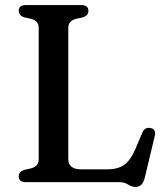

<svg xmlns="http://www.w3.org/2000/svg" viewBox="-20 -720 660 759"><path d="M307.5 -651.5 280 -645.5Q250 -637.5 250 -610V-91Q250 -50.5 301.5 -50.5H403.5Q445 -50.5 470.5 -68Q496 -85.5 516.5 -134L542.5 -195.5Q553 -218.5 574.5 -214Q599 -209.5 591.5 -181L551.5 -14.5Q542.5 19 516 19Q500 19 486.2 9.5Q472.5 0 449.5 0H82.5Q54 0 54 -23Q54 -41 75.5 -48.5L103 -54.5Q133 -62.5 133 -90V-610Q133 -637.5 103 -645.5L75.5 -651.5Q54 -659 54 -677Q54 -700 82.5 -700H300.5Q329.5 -700 329.5 -677Q329.5 -659 307.5 -651.5Z"/></svg>

Font: Fraunces 9pt S050
Style: Regular
Weight: 400
Version: Version 1.000; ttfautohint (v1.8.3)